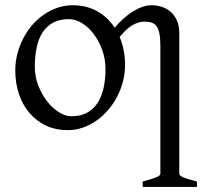

<svg xmlns="http://www.w3.org/2000/svg" viewBox="-20 -489 792 743"><path d="M388.2 -222.2Q388.2 -260.7 375.5 -295.7Q362.8 -330.6 342.8 -357.2Q322.8 -383.8 297.4 -399.4Q272 -415 247.1 -415Q210 -415 184.6 -400.9Q159.2 -386.7 143.8 -362.1Q128.4 -337.4 121.6 -303.7Q114.7 -270 114.7 -231Q114.7 -192.4 128.4 -157.5Q142.1 -122.6 162.8 -96.2Q183.6 -69.8 208.5 -54.4Q233.4 -39.1 255.9 -39.1Q290.5 -39.1 315.4 -52Q340.3 -64.9 356.4 -88.9Q372.6 -112.8 380.4 -146.5Q388.2 -180.2 388.2 -222.2ZM532.2 234.4V213.4Q567.4 204.1 584 197.3Q600.6 190.4 600.6 183.6V-309.1Q600.6 -338.9 597.2 -357.4Q593.8 -376 586.4 -386.7Q579.1 -397.5 567.1 -401.4Q555.2 -405.3 538.1 -405.3Q516.6 -405.3 493.7 -392.3Q470.7 -379.4 442.9 -346.2Q463.9 -296.9 463.9 -236.8Q463.9 -204.1 455.6 -172.9Q447.3 -141.6 432.6 -113.8Q418 -85.9 397.5 -62.3Q377 -38.6 352.3 -21.5Q327.6 -4.4 299.8 5.1Q272 14.6 242.2 14.6Q195.8 14.6 158.4 -2.9Q121.1 -20.5 94.5 -51.3Q67.9 -82 53.5 -124.5Q39.1 -167 39.1 -216.8Q39.1 -249 47.1 -280.3Q55.2 -311.5 69.6 -339.6Q84 -367.7 104.2 -391.4Q124.5 -415 149.2 -432.1Q173.8 -449.2 202.4 -459Q231 -468.8 261.2 -468.8Q314.5 -468.8 356 -445.6Q397.5 -422.4 423.8 -381.8Q460.4 -424.8 497.8 -446.8Q535.2 -468.8 565.9 -468.8Q586.9 -468.8 606.4 -462.4Q626 -456.1 640.9 -442.9Q655.8 -429.7 664.8 -409.4Q673.8 -389.2 673.8 -361.8V183.6Q673.8 190.4 688.7 197Q703.6 203.6 742.2 213.4V234.4Z"/></svg>

Font: Gentium Unicode
Style: Regular
Weight: 400
Version: Version 1.009